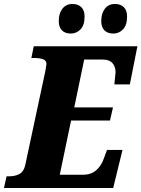

<svg xmlns="http://www.w3.org/2000/svg" viewBox="-43 -947 712 967"><path d="M-10 -59H2Q34 -59 55.5 -71Q77 -83 84 -115L186 -592Q191 -622 191 -625Q191 -642 174.5 -648.5Q158 -655 126 -655H115L127 -714H649L611 -522H533Q539 -576 539 -583Q539 -611 523.5 -629Q508 -647 475 -647H381L331 -406H526L511 -340H315L258 -67H376Q416 -67 442 -90Q468 -113 480 -149L496 -192H574L527 0H-23ZM253 -841Q253 -880 271.5 -903.5Q290 -927 322 -927Q350 -927 366.5 -911Q383 -895 383 -864Q383 -820 362.5 -799Q342 -778 314 -778Q285 -778 269 -794Q253 -810 253 -841ZM467 -841Q467 -880 485.5 -903.5Q504 -927 536 -927Q564 -927 580.5 -911Q597 -895 597 -864Q597 -820 576.5 -799Q556 -778 528 -778Q499 -778 483 -794Q467 -810 467 -841Z"/></svg>

Font: Noto Serif NarrowBlack
Style: Italic
Weight: 900
Width: 4
Italic angle: -12°
Designer: Monotype Design Team
Foundry: Monotype Imaging Inc.
Version: Version 1.001